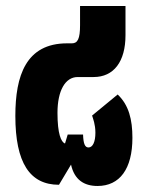

<svg xmlns="http://www.w3.org/2000/svg" viewBox="-20 -604 492 638"><path d="M304 14C378 14 420 -43 420 -146C420 -207 408 -255 371 -290L286 -220C289 -210 297 -191 297 -163C297 -132 288 -114 274 -114C262 -114 257 -127 256 -157H205L196 -127C183 -132 171 -159 171 -229C171 -303 197 -348 238 -348H291C358 -348 397 -399 397 -487V-584H246V-520C246 -475 238 -460 219 -460H203C66 -460 31 -352 31 -219C31 -63 79 10 176 10L216 -57C227 -7 259 14 304 14Z"/></svg>

Font: Noto Sans Thai UI ExtCond Blk
Style: Regular
Weight: 900
Width: 2
Designer: Monotype Design Team
Foundry: Monotype Imaging Inc.
Version: Version 2.000